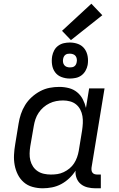

<svg xmlns="http://www.w3.org/2000/svg" viewBox="-20 -1006 640 1034"><path d="M210 8Q210 8 210 8Q210 8 210 8Q182 8 155 0.5Q128 -7 108 -24.5Q88 -42 76 -66Q64 -90 59 -117Q54 -144 55.5 -172.5Q57 -201 62 -230L80 -340Q84 -366 92.5 -391.5Q101 -417 115.5 -440.5Q130 -464 151 -483Q172 -502 196.5 -515Q221 -528 247 -533Q273 -538 299 -538Q326 -538 351 -531.5Q376 -525 395 -509.5Q414 -494 425.5 -472Q437 -450 443 -425L460 -530H543L473 -104Q472 -96 473 -88.5Q474 -81 478.5 -75.5Q483 -70 490 -68Q497 -66 505 -66H523V8H493Q472 8 451.5 3Q431 -2 415.5 -14.5Q400 -27 392.5 -46.5Q385 -66 387 -87Q373 -65 353 -46Q333 -27 309.5 -14.5Q286 -2 260.5 3Q235 8 210 8ZM254 -66Q272 -66 289 -68.5Q306 -71 323 -79Q340 -87 354.5 -99Q369 -111 379 -126.5Q389 -142 395 -159Q401 -176 404 -193L422 -303Q425 -323 426 -342.5Q427 -362 424 -380.5Q421 -399 412.5 -415.5Q404 -432 390 -443.5Q376 -455 357.5 -460Q339 -465 320 -465Q301 -465 282.5 -461.5Q264 -458 246.5 -449.5Q229 -441 214 -428Q199 -415 188 -398.5Q177 -382 171 -364Q165 -346 162 -328L143 -218Q140 -199 139.5 -179.5Q139 -160 143.5 -142Q148 -124 158 -109Q168 -94 183 -84Q198 -74 216.5 -70Q235 -66 254 -66ZM356 -583Q333 -583 311.5 -591Q290 -599 277 -616.5Q264 -634 260.5 -657Q257 -680 261 -704Q264 -720 272 -735Q280 -750 294 -760Q308 -770 324 -773.5Q340 -777 356 -777Q380 -777 401 -769Q422 -761 435 -743.5Q448 -726 452 -703Q456 -680 452 -656Q449 -640 440.5 -625Q432 -610 418.5 -600Q405 -590 388.5 -586.5Q372 -583 356 -583ZM356 -643Q362 -643 368.5 -644Q375 -645 380.5 -649Q386 -653 389 -659Q392 -665 393 -671Q395 -680 393.5 -689Q392 -698 387 -704.5Q382 -711 373.5 -714Q365 -717 356 -717Q350 -717 344 -716Q338 -715 332.5 -711Q327 -707 324 -701Q321 -695 320 -689Q318 -680 319.5 -671Q321 -662 326 -655.5Q331 -649 339 -646Q347 -643 356 -643ZM362 -790 314 -840 472 -986 531 -924Z"/></svg>

Font: Iosevka Curly Extended
Style: Italic
Weight: 400
Width: 7
Italic angle: -9°
Monospace: yes
Designer: Belleve Invis
Foundry: Belleve Invis
Version: Version 11.1.0; ttfautohint (v1.8.3)